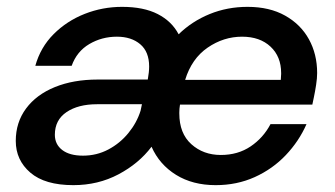

<svg xmlns="http://www.w3.org/2000/svg" viewBox="-20 -528 976 560"><path d="M194 12Q111 12 68.5 -24.5Q26 -61 26 -117Q26 -171 56 -211.5Q86 -252 140 -274Q194 -296 265 -296H411Q415 -318 415 -334Q415 -377 389 -399Q363 -421 321 -421Q277 -421 240.5 -399.5Q204 -378 189 -336H83Q98 -390 136.5 -428.5Q175 -467 227 -487.5Q279 -508 336 -508Q399 -508 440 -487Q481 -466 501 -428Q540 -466 591.5 -487Q643 -508 702 -508Q766 -508 811.5 -482.5Q857 -457 881 -413.5Q905 -370 905 -315Q905 -300 902 -280.5Q899 -261 895.5 -244.5Q892 -228 891 -223H505Q503 -211 503 -200Q503 -198 503 -197Q503 -139 538 -107.5Q573 -76 624 -76Q674 -76 711 -101Q748 -126 769 -166H874Q852 -116 813.5 -75.5Q775 -35 723 -11.5Q671 12 609 12Q542 12 493.5 -18Q445 -48 422 -100Q385 -51 325.5 -19.5Q266 12 194 12ZM520 -295H799Q799 -300 799.5 -304Q800 -308 800 -312Q800 -314 800 -315Q800 -363 769 -392Q738 -421 686 -421Q632 -421 585.5 -389Q539 -357 520 -295ZM222 -74Q262 -74 296 -92Q330 -110 354.5 -140Q379 -170 390 -205L394 -224H263Q208 -224 174 -201Q140 -178 140 -135Q140 -107 161.5 -90.5Q183 -74 222 -74Z"/></svg>

Font: Ultramarine Medium
Style: Italic
Weight: 500
Italic angle: -10°
Designer: Colophon Foundry, Jonny Pinhorn
Foundry: Colophon Foundry
Version: Version 1.200; ttfautohint (v1.8.3)